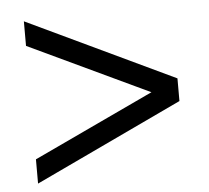

<svg xmlns="http://www.w3.org/2000/svg" viewBox="-43 -596 662 607"><g transform="rotate(-5 288.0 -292.5)"><path d="M54 -35V-112L467 -306V-277L54 -472V-550L522 -328V-256Z"/></g></svg>

Font: Nunitoga
Style: Medium
Weight: 500
Designer: Vernon Adams
Foundry: Vernon Adams
Version: Version 1.0